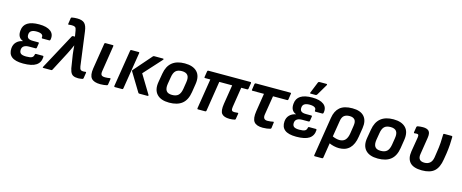

<svg xmlns="http://www.w3.org/2000/svg" viewBox="-45 -1442 5669 2358"><g transform="rotate(15 2789.0 -263.0)"><path d="M221 12Q120 12 74.5 -25Q29 -62 35 -134Q39 -182 69.5 -213Q100 -244 148 -253V-255Q76 -281 86 -374Q98 -504 290 -504Q388 -504 437 -466Q486 -428 472 -358Q469 -346 460 -346H372Q361 -346 362 -358Q367 -384 345.5 -397.5Q324 -411 280 -411Q239 -411 216 -396.5Q193 -382 191 -351Q188 -319 205.5 -303.5Q223 -288 267 -288H334Q346 -288 344 -276L335 -219Q333 -208 322 -208H243Q156 -208 150 -148Q147 -113 166.5 -97Q186 -81 236 -81Q286 -81 307 -92Q328 -103 332 -131Q334 -143 344 -143H431Q442 -143 442 -131Q439 -59 386 -23.5Q333 12 221 12Z M921 12Q882 12 858 0Q834 -12 821 -44.5Q808 -77 801 -138L783 -252Q780 -277 777 -306Q774 -335 772 -365H771Q758 -335 744 -305.5Q730 -276 715 -247L591 -10Q587 0 577 0H477Q463 0 471 -14L713 -463Q718 -472 727 -472H752L740 -546Q735 -578 722 -587.5Q709 -597 682 -597Q673 -597 663 -596.5Q653 -596 642 -594Q630 -592 632 -605L643 -677Q644 -687 655 -689Q669 -692 687 -693.5Q705 -695 722 -695Q786 -695 815.5 -666.5Q845 -638 854 -566L911 -137Q916 -106 926.5 -96Q937 -86 956 -86Q963 -86 970 -86Q977 -86 987 -88Q1000 -90 998 -77L987 -7Q985 4 974 6Q960 8 946 10Q932 12 921 12Z M1203 12Q1121 12 1088.5 -26Q1056 -64 1070 -154L1122 -480Q1123 -492 1135 -492H1228Q1239 -492 1237 -480L1185 -148Q1180 -112 1192 -98.5Q1204 -85 1238 -85Q1253 -85 1269.5 -86.5Q1286 -88 1299 -91Q1310 -93 1308 -80L1297 -9Q1295 1 1286 3Q1270 7 1247.5 9.5Q1225 12 1203 12Z M1697 0Q1687 0 1683 -7L1539 -244Q1536 -250 1540 -257L1739 -485Q1745 -492 1755 -492H1867Q1873 -492 1874.5 -487.5Q1876 -483 1871 -477L1666 -251L1810 -14Q1813 -8 1810 -4Q1807 0 1801 0ZM1386 0Q1375 0 1376 -12L1451 -480Q1452 -492 1464 -492H1556Q1568 -492 1566 -480L1491 -12Q1489 0 1479 0Z M2078 12Q1971 12 1920.5 -43Q1870 -98 1887 -199L1906 -310Q1938 -504 2142 -504Q2247 -504 2298.5 -450.5Q2350 -397 2334 -294L2317 -186Q2301 -84 2242 -36Q2183 12 2078 12ZM2088 -89Q2140 -89 2167 -114Q2194 -139 2204 -197L2218 -285Q2228 -346 2206 -374.5Q2184 -403 2132 -403Q2080 -403 2053.5 -378Q2027 -353 2018 -295L2003 -206Q1994 -148 2014 -118.5Q2034 -89 2088 -89Z M2846 12Q2775 12 2746.5 -21.5Q2718 -55 2733 -150L2772 -394H2608L2548 -12Q2546 0 2535 0H2443Q2432 0 2433 -12L2494 -394H2428Q2416 -394 2418 -405L2430 -480Q2432 -492 2443 -492H2978Q2989 -492 2988 -480L2976 -405Q2974 -394 2963 -394H2887L2847 -140Q2842 -108 2850 -95.5Q2858 -83 2879 -83Q2890 -83 2901.5 -84Q2913 -85 2923 -86Q2935 -87 2933 -76L2922 -7Q2920 4 2910 5Q2897 8 2880 10Q2863 12 2846 12Z M3268 12Q3187 12 3156 -28Q3125 -68 3140 -164L3176 -394H3031Q3019 -394 3021 -405L3032 -480Q3035 -492 3045 -492H3485Q3498 -492 3495 -480L3484 -405Q3482 -394 3471 -394H3291L3252 -152Q3242 -85 3302 -85Q3323 -85 3341 -87.5Q3359 -90 3374 -93Q3385 -95 3383 -83L3374 -12Q3372 -3 3362 0Q3345 5 3320 8.5Q3295 12 3268 12Z M3693 12Q3592 12 3546.5 -25Q3501 -62 3507 -134Q3511 -182 3541.5 -213Q3572 -244 3620 -253V-255Q3548 -281 3558 -374Q3570 -504 3762 -504Q3860 -504 3909 -466Q3958 -428 3944 -358Q3941 -346 3932 -346H3844Q3833 -346 3834 -358Q3839 -384 3817.5 -397.5Q3796 -411 3752 -411Q3711 -411 3688 -396.5Q3665 -382 3663 -351Q3660 -319 3677.5 -303.5Q3695 -288 3739 -288H3806Q3818 -288 3816 -276L3807 -219Q3805 -208 3794 -208H3715Q3628 -208 3622 -148Q3619 -113 3638.5 -97Q3658 -81 3708 -81Q3758 -81 3779 -92Q3800 -103 3804 -131Q3806 -143 3816 -143H3903Q3914 -143 3914 -131Q3911 -59 3858 -23.5Q3805 12 3693 12ZM3729 -545Q3717 -545 3723 -559L3780 -700Q3785 -711 3799 -711H3886Q3893 -711 3894.5 -706.5Q3896 -702 3893 -696L3811 -557Q3805 -545 3791 -545Z M3978 185Q3966 185 3968 173L4047 -322Q4061 -412 4114.5 -458Q4168 -504 4273 -504Q4376 -504 4423 -451Q4470 -398 4455 -301L4437 -187Q4407 12 4238 12Q4206 12 4171.5 4Q4137 -4 4113 -16L4083 173Q4081 185 4070 185ZM4161 -311 4128 -108Q4149 -98 4173.5 -92Q4198 -86 4218 -86Q4265 -86 4291 -114.5Q4317 -143 4326 -201L4341 -300Q4350 -355 4329 -379Q4308 -403 4264 -403Q4219 -403 4193.5 -382Q4168 -361 4161 -311Z M4731 12Q4624 12 4573.5 -43Q4523 -98 4540 -199L4559 -310Q4591 -504 4795 -504Q4900 -504 4951.5 -450.5Q5003 -397 4987 -294L4970 -186Q4954 -84 4895 -36Q4836 12 4731 12ZM4741 -89Q4793 -89 4820 -114Q4847 -139 4857 -197L4871 -285Q4881 -346 4859 -374.5Q4837 -403 4785 -403Q4733 -403 4706.5 -378Q4680 -353 4671 -295L4656 -206Q4647 -148 4667 -118.5Q4687 -89 4741 -89Z M5292 12Q5183 12 5138 -38Q5093 -88 5108 -181L5138 -362Q5142 -390 5137 -398.5Q5132 -407 5115 -407Q5109 -407 5101.5 -406Q5094 -405 5087 -405Q5077 -403 5078 -416L5089 -485Q5091 -495 5103 -498Q5119 -501 5136 -502.5Q5153 -504 5169 -504Q5222 -504 5245 -479.5Q5268 -455 5258 -392L5224 -177Q5210 -87 5298 -87Q5340 -87 5367 -110.5Q5394 -134 5402 -183L5412 -250Q5423 -316 5427 -374.5Q5431 -433 5431 -480Q5431 -492 5443 -492H5536Q5547 -492 5547 -481Q5547 -438 5543.5 -383Q5540 -328 5531 -267L5518 -188Q5502 -84 5449.5 -36Q5397 12 5292 12Z"/></g></svg>

Font: Sofia Sans
Style: Bold Italic
Weight: 700
Italic angle: -9°
Designer: Botio Nikoltchev, Ani Petrova
Foundry: lettersoup
Version: Version 4.101; ttfautohint (v1.8.4.7-5d5b)